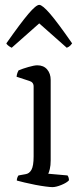

<svg xmlns="http://www.w3.org/2000/svg" viewBox="-20 -768 336 788"><path d="M195 0Q187 0 167.5 -2.5Q148 -5 124.5 -9.5Q101 -14 80.5 -19Q60 -24 49 -27Q49 -34 51.5 -40Q54 -46 56 -48L84 -53Q100 -55 109 -71Q118 -87 118 -126V-413Q118 -431 100 -436L48 -453Q49 -462 51.5 -469Q54 -476 56 -479Q72 -486 96.5 -493Q121 -500 133 -500Q159 -500 173.5 -483Q188 -466 188 -440V-110Q188 -89 184.5 -74.5Q181 -60 178 -55L257 -48Q263 -40 263 -28Q254 -18 232 -9Q210 0 195 0ZM28 -572Q18 -577 12.5 -582Q7 -587 6 -590Q65 -674 96.5 -711Q128 -748 141 -748Q154 -748 185.5 -711.5Q217 -675 276 -590Q274 -587 269 -581.5Q264 -576 254 -572L141 -672Z"/></svg>

Font: Texturina ExtraLight
Style: Regular
Weight: 200
Designer: Guillermo Torres Carreño
Foundry: Omnibus-Type
Version: Version 1.002; ttfautohint (v1.8.3)